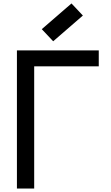

<svg xmlns="http://www.w3.org/2000/svg" viewBox="-20 -1092 640 1112"><path d="M78 0V-800H552V-708H105L178 -781V0ZM288 -853 222 -923 394 -1072 460 -1002Z"/></svg>

Font: Victor Mono Thin
Style: Regular
Weight: 100
Monospace: yes
Designer: Rune Bjørnerås
Version: Version 1.561;gftools[0.9.30]